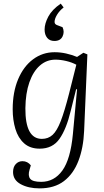

<svg xmlns="http://www.w3.org/2000/svg" viewBox="-20 -809 576 1059"><path d="M405 -316 400 -317 370 -197Q346 -97 308 -43Q270 11 199 11Q146 11 113 -18.5Q80 -48 65 -97.5Q50 -147 50 -206Q50 -301 80 -372Q110 -443 162.5 -482Q215 -521 281 -521Q313 -521 344.5 -514Q376 -507 405 -495L440 -518L462 -509L444 -87Q440 7 412.5 78.5Q385 150 332.5 190Q280 230 198 230Q137 230 94.5 207Q52 184 52 140Q52 112 67 96Q82 80 104 80Q132 80 150 103L143 127Q133 160 146.5 177Q160 194 207 194Q279 194 324 131.5Q369 69 382 -69ZM211 -43Q246 -43 270 -65Q294 -87 315 -141Q336 -195 361 -293L401 -452Q377 -465 345.5 -472.5Q314 -480 286 -480Q237 -480 200 -447.5Q163 -415 142 -355Q121 -295 120 -212Q119 -43 211 -43ZM315 -789 331 -768Q308 -750 294.5 -727.5Q281 -705 281 -688Q281 -675 296 -670L325 -659Q337 -633 325 -608Q313 -583 280 -583Q254 -583 240 -600.5Q226 -618 226 -646Q226 -679 246.5 -717.5Q267 -756 315 -789Z"/></svg>

Font: Literata 36pt Light
Style: Italic
Weight: 300
Italic angle: -2°
Designer: Latin by Veronika Burian and Jose Scaglione. Greek by Irene Vlachou. Cyrillic by Vera Evstafieva
Foundry: TypeTogether
Version: Version 3.002